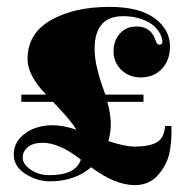

<svg xmlns="http://www.w3.org/2000/svg" viewBox="-20 -528 549 558"><path d="M397 -253V-232H292Q302 -197 302 -165Q302 -144 295 -118Q343 -102 372 -102Q413 -102 435 -114Q457 -126 460 -162H478Q480 -122 473 -86Q466 -50 440 -20Q414 10 372 10Q314 10 245 -42Q197 -1 125 -1Q88 -1 54 -22.5Q20 -44 20 -79Q20 -116 52.5 -140Q85 -164 134 -164Q163 -164 202 -151Q188 -176 134 -232H42V-253H114Q60 -309 60 -356Q60 -431 128 -469.5Q196 -508 298 -508Q385 -508 429.5 -475Q474 -442 474 -393Q474 -353 450.5 -328Q427 -303 389 -303Q355 -303 332.5 -325Q310 -347 310 -379Q310 -410 328.5 -430.5Q347 -451 377 -451Q419 -451 432 -411Q436 -398 443 -398Q452 -398 452 -408Q452 -411 450 -419Q439 -450 408 -465.5Q377 -481 338 -481Q255 -481 255 -386Q255 -374 256.5 -361.5Q258 -349 260 -339.5Q262 -330 265.5 -316.5Q269 -303 271.5 -295.5Q274 -288 279 -273.5Q284 -259 286 -253ZM124 -19Q200 -19 215 -64Q153 -113 104 -113Q76 -113 61 -100.5Q46 -88 46 -70Q46 -51 69 -35Q92 -19 124 -19Z"/></svg>

Font: Elsie Swash Caps Black
Style: Regular
Weight: 900
Designer: Alejandro Inler
Foundry: Alejandro Inler
Version: 1.001